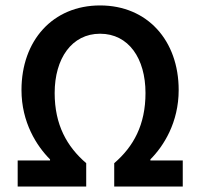

<svg xmlns="http://www.w3.org/2000/svg" viewBox="-20 -686 737 706"><path d="M45 0H297V-86C226 -147 181 -227 181 -344C181 -471 244 -562 348 -562C453 -562 515 -471 515 -344C515 -227 471 -147 400 -86V0H652V-96H533V-100C582 -149 637 -236 637 -355C637 -537 522 -666 348 -666C174 -666 59 -537 59 -355C59 -236 115 -149 164 -100V-96H45Z"/></svg>

Font: Source Sans Pro Semibold
Style: Regular
Weight: 600
Designer: Paul D. Hunt
Foundry: Adobe Systems Incorporated
Version: Version 3.006;hotconv 1.0.111;makeotfexe 2.5.65597